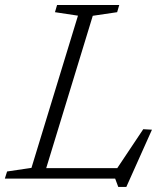

<svg xmlns="http://www.w3.org/2000/svg" viewBox="-44 -718 672 772"><path d="M329 -654.5 129 0H-24.5L-15.5 -28.5L82.5 -43L269.5 -655L177 -669L185.5 -698H435.5L427 -669ZM415.5 -24 532 -198.5 567 -196.5 464 33.5H431.5L419 0H78L91.5 -42H457.5Z"/></svg>

Font: Newsreader 9pt Light
Style: Italic
Weight: 300
Italic angle: -17°
Designer: Hugues Gentile
Foundry: Production Type
Version: Version 1.003